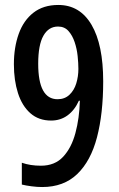

<svg xmlns="http://www.w3.org/2000/svg" viewBox="-20 -744 481 774"><path d="M396 -416Q396 -286 371 -190.5Q346 -95 291.5 -42.5Q237 10 150 10Q130 10 107 7Q84 4 68 0V-88Q102 -76 145 -76Q201 -76 234.5 -112Q268 -148 284 -207.5Q300 -267 302 -338H298Q281 -300 252.5 -279Q224 -258 186 -258Q136 -258 102.5 -287.5Q69 -317 52.5 -368.5Q36 -420 36 -485Q36 -553 55.5 -607.5Q75 -662 115 -693Q155 -724 215 -724Q302 -724 349 -644Q396 -564 396 -416ZM214 -637Q176 -637 155 -600Q134 -563 134 -487Q134 -344 212 -344Q241 -344 260 -362Q279 -380 287.5 -408Q296 -436 296 -466Q296 -489 293 -518Q290 -547 281 -574Q272 -601 256 -619Q240 -637 214 -637Z"/></svg>

Font: Noto Sans Ethiopic ExtraCondensed Medium
Style: Regular
Weight: 500
Width: 2
Designer: Monotype Design Team
Foundry: Monotype Imaging Inc.
Version: Version 2.102; ttfautohint (v1.8.4.7-5d5b)